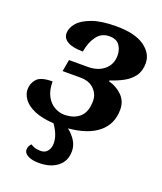

<svg xmlns="http://www.w3.org/2000/svg" viewBox="-141 -639 802 949"><g transform="rotate(20 260.0 -165.0)"><path d="M177 218Q140 218 118.5 206.5Q97 195 97 177Q97 156 112 144Q118 149 131.5 154Q145 159 164 159Q188 159 200.5 142.5Q213 126 213 102Q213 58 178 9Q115 5 76 -12Q37 -29 18.5 -54Q0 -79 0 -105Q0 -137 21 -160.5Q42 -184 103 -184Q103 -137 119.5 -107Q136 -77 161.5 -63Q187 -49 212 -49Q264 -49 294 -76.5Q324 -104 324 -162Q324 -197 298 -223Q272 -249 225 -249H132L143 -311H242Q295 -311 328 -339Q361 -367 361 -414Q361 -444 345 -467Q329 -490 291 -490Q250 -490 225.5 -457Q201 -424 193 -374Q139 -374 112.5 -389.5Q86 -405 86 -432Q86 -459 108 -485.5Q130 -512 179 -530Q228 -548 307 -548Q405 -548 455 -512.5Q505 -477 505 -425Q505 -384 485 -357Q465 -330 433 -313Q401 -296 366 -285L365 -280Q407 -269 436 -240Q465 -211 465 -167Q465 -91 410.5 -46Q356 -1 254 8Q279 28 295 53Q311 78 311 108Q311 160 274 189Q237 218 177 218Z"/></g></svg>

Font: Noto Serif
Style: Bold Italic
Weight: 700
Italic angle: -12°
Designer: Monotype Design Team
Foundry: Monotype Imaging Inc.
Version: Version 2.013